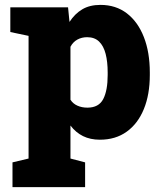

<svg xmlns="http://www.w3.org/2000/svg" viewBox="-20 -558 645 781"><path d="M30.8 203.1V102.5L96.2 86.9V-412.1L22 -427.7V-528.3H256.8L262.7 -468.8Q284.2 -502 314.5 -520Q344.7 -538.1 388.7 -538.1Q451.2 -538.1 496.1 -503.7Q541 -469.2 565.2 -407.2Q589.4 -345.2 589.4 -263.2V-252.9Q589.4 -173.8 565.2 -114.5Q541 -55.2 495.6 -22.5Q450.2 10.3 386.2 10.3Q347.2 10.3 317.6 -4.4Q288.1 -19 266.6 -47.4V86.9L326.2 102.5V203.1ZM335.4 -120.1Q381.8 -120.1 399.9 -155Q418 -189.9 418 -252.9V-263.2Q418 -306.6 409.7 -338.9Q401.4 -371.1 383.1 -388.9Q364.7 -406.7 334.5 -406.7Q312.5 -406.7 294.7 -397Q276.9 -387.2 266.6 -367.7V-152.3Q276.9 -136.2 294.9 -128.2Q313 -120.1 335.4 -120.1Z"/></svg>

Font: Roboto Slab LO Black
Style: Regular
Weight: 900
Designer: Google
Version: Version 2.000